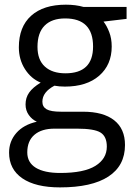

<svg xmlns="http://www.w3.org/2000/svg" viewBox="-20 -565 588 825"><path d="M523.9 -535.2V-483.9L424.8 -472.2Q438.5 -455.1 449.2 -427.5Q460 -399.9 460 -365.2Q460 -286.6 406.2 -239.7Q352.5 -192.9 258.8 -192.9Q234.9 -192.9 213.9 -196.8Q162.1 -169.4 162.1 -127.9Q162.1 -106 180.2 -95.5Q198.2 -85 242.2 -85H336.9Q423.8 -85 470.5 -48.3Q517.1 -11.7 517.1 58.1Q517.1 147 445.8 193.6Q374.5 240.2 237.8 240.2Q132.8 240.2 75.9 201.2Q19 162.1 19 90.8Q19 42 50.3 6.3Q81.5 -29.3 138.2 -42Q117.7 -51.3 103.8 -70.8Q89.8 -90.3 89.8 -116.2Q89.8 -145.5 105.5 -167.5Q121.1 -189.5 154.8 -210Q113.3 -227.1 87.2 -268.1Q61 -309.1 61 -361.8Q61 -449.7 113.8 -497.3Q166.5 -544.9 263.2 -544.9Q305.2 -544.9 338.9 -535.2ZM97.2 89.8Q97.2 133.3 133.8 155.8Q170.4 178.2 238.8 178.2Q340.8 178.2 389.9 147.7Q439 117.2 439 64.9Q439 21.5 412.1 4.6Q385.3 -12.2 311 -12.2H213.9Q158.7 -12.2 127.9 14.2Q97.2 40.5 97.2 89.8ZM141.1 -363.8Q141.1 -307.6 172.9 -278.8Q204.6 -250 261.2 -250Q379.9 -250 379.9 -365.2Q379.9 -485.8 259.8 -485.8Q202.6 -485.8 171.9 -455.1Q141.1 -424.3 141.1 -363.8Z"/></svg>

Font: Sahel FD
Style: FD
Weight: 400
Foundry: Saber Rastikerdar (saber.rastikerdar@gmail.com)
Version: Version 3.3.1